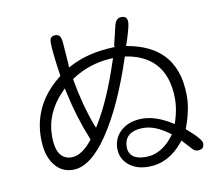

<svg xmlns="http://www.w3.org/2000/svg" viewBox="-85 -863 1169 1002"><g transform="rotate(-10 500.0 -362.0)"><path d="M528.8 -85.9Q528.8 -122.6 549.8 -143.6Q575.7 -169.4 631.8 -169.4Q692.9 -169.4 764.2 -116.7L772.5 -110.4L766.1 -102.1Q753.4 -85.4 740.2 -72.3Q685.5 -18.1 619.1 -18.1Q568.4 -18.1 545.9 -40.5Q528.8 -57.6 528.8 -85.9ZM236.3 -83.5Q204.6 -83.5 185.1 -103.5Q154.8 -133.3 154.8 -209Q154.8 -332.5 250.5 -430.2L263.7 -443.8L268.1 -424.8Q296.9 -288.1 346.7 -166.5L349.1 -156.7Q334.5 -138.7 323.7 -127.9Q279.3 -83.5 236.3 -83.5ZM320.8 -488.3Q412.6 -548.3 523.9 -555.2L539.1 -556.2L533.2 -538.6Q470.2 -347.2 399.4 -231L388.7 -213.4L380.9 -232.4Q339.8 -340.8 315.9 -477.5L314.9 -484.4ZM96.2 -209Q96.2 -104.5 147.9 -52.7Q182.6 -18.1 233.4 -18.1Q325.7 -18.1 420.9 -158.2Q518.1 -301.3 598.6 -545.4L601.6 -553.7L610.4 -552.2Q701.2 -536.6 752.9 -484.9Q820.8 -417 820.8 -289.1Q820.8 -236.8 800.8 -173.8L796.9 -161.1L785.6 -168Q704.1 -218.3 633.8 -218.3Q558.6 -218.3 515.1 -174.8Q479 -138.7 479 -85.9Q479 -34.2 518.8 0.2Q558.6 34.7 624 34.7Q730.5 34.7 808.6 -61L815.9 -70.3Q865.2 -16.1 866.2 -15.6Q877.4 -4.4 890.6 -4.4Q909.2 -4.4 917.5 -12.7Q925.3 -20.5 925.3 -37.1Q925.3 -46.9 907.7 -67.9Q889.6 -89.4 853.5 -120.1L848.1 -125L850.6 -131.3Q884.3 -220.7 884.3 -294.7Q884.3 -368.7 864.5 -424.3Q844.7 -480 805.7 -519.5Q742.7 -582.5 628.9 -604L617.2 -606.4L628.9 -640.6Q649.9 -707.5 649.9 -726.6Q649.9 -744.1 642.1 -752Q634.8 -759.3 618.2 -759.3Q604 -759.3 594.7 -750Q583.5 -738.8 578.6 -712.9L557.1 -623V-611.3L547.4 -610.8Q416 -606 319.3 -555.2L304.2 -547.4V-566.9L296.4 -673.3Q294.9 -716.8 274.9 -724.1Q270 -726.1 262.7 -726.1Q243.7 -726.1 236.8 -712.9Q232.9 -705.1 232.9 -691.4Q232.9 -643.6 252.4 -512.2Q225.1 -490.7 205.6 -471.2Q96.2 -361.8 96.2 -209Z"/></g></svg>

Font: YuPearl-ExtraLight
Style: ExtraLight
Weight: 200
Designer: Max Yao
Foundry: Max-Everyday
Version: Version 1.011; ttfautohint (v1.8.3)